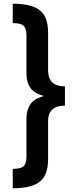

<svg xmlns="http://www.w3.org/2000/svg" viewBox="-20 -852 409 1038"><path d="M331 -281V-385C275 -385 240 -409 240 -473V-673C240 -785 191 -831 49 -832V-727C99 -726 123 -718 123 -660V-457C123 -384 157 -348 211 -336V-330C158 -318 123 -282 123 -208V-6C123 52 99 60 49 61V166C190 165 240 119 240 7V-197C240 -256 274 -281 331 -281Z"/></svg>

Font: Noto Sans Devanagari ExtraCondensed
Style: Bold
Weight: 700
Width: 2
Designer: Jelle Bosma - Monotype Design Team
Foundry: Monotype Imaging Inc.
Version: Version 2.004